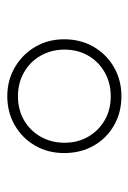

<svg xmlns="http://www.w3.org/2000/svg" viewBox="69 -850 361 540"><g transform="rotate(90 250.0 -579.5)"><path d="M250 -419Q205 -419 168.5 -440.5Q132 -462 111 -498Q90 -534 90 -579Q90 -625 111 -661.5Q132 -698 168.5 -719Q205 -740 250 -740Q296 -740 332.5 -719Q369 -698 389.5 -661.5Q410 -625 410 -579Q410 -534 389.5 -498Q369 -462 332.5 -440.5Q296 -419 250 -419ZM250 -449Q288 -449 317.5 -466Q347 -483 364 -513Q381 -543 381 -580Q381 -617 364 -646.5Q347 -676 317.5 -693Q288 -710 250 -710Q213 -710 183 -693Q153 -676 136 -646.5Q119 -617 119 -580Q119 -543 136 -513Q153 -483 183 -466Q213 -449 250 -449Z"/></g></svg>

Font: M PLUS 1 Code ExtraLight
Style: Regular
Weight: 250
Designer: Coji Morishita
Foundry: UNDERFOREST DESIGN
Version: Version 1.002